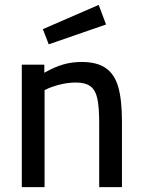

<svg xmlns="http://www.w3.org/2000/svg" viewBox="-20 -764 582 784"><path d="M69 0ZM69 -500H161V-467Q204 -491 239 -501Q274 -511 313 -511Q376 -511 412 -486Q448 -461 463 -408.5Q478 -356 478 -266V0H385V-264Q385 -327 377.5 -361.5Q370 -396 349.5 -411.5Q329 -427 290 -427Q237 -427 179 -404L162 -396V0H69ZM155 -645 383 -744 413 -664 179 -583Z"/></svg>

Font: sheba-seeBold
Style: Regular
Weight: 600
Designer: Mohamed Galeb, the designers
Foundry: Kief Type Foundry
Version: Version 2.010; ttfautohint (v1.5.33-1714) -l 8 -r 50 -G 200 